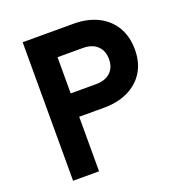

<svg xmlns="http://www.w3.org/2000/svg" viewBox="-141 -921 983 1042"><g transform="rotate(-20 350.0 -400.0)"><path d="M104 0V-800H398Q478 -800 538 -770Q598 -740 630.5 -685Q663 -630 663 -555Q663 -481 630.5 -427.5Q598 -374 538 -344.5Q478 -315 398 -315H254V0ZM254 -450H400Q453 -450 483 -477.5Q513 -505 513 -554Q513 -603 483 -631Q453 -659 400 -659H254Z"/></g></svg>

Font: Martian Mono SemiBold
Style: Regular
Weight: 600
Monospace: yes
Designer: Roman Shamin
Foundry: Evil Martians
Version: Version 1.000; ttfautohint (v1.8.4.7-5d5b)